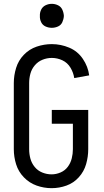

<svg xmlns="http://www.w3.org/2000/svg" viewBox="-20 -973 540 1001"><path d="M249 8Q209 8 171 -5.5Q133 -19 104.5 -48.5Q76 -78 64 -116.5Q52 -155 52 -195V-540Q52 -580 64 -619Q76 -658 104.5 -687.5Q133 -717 171.5 -730Q210 -743 250 -743Q297 -743 341 -724.5Q385 -706 412 -666Q439 -626 445 -580L367 -566Q363 -594 347.5 -620Q332 -646 305.5 -658.5Q279 -671 250 -671Q225 -671 201.5 -661.5Q178 -652 161.5 -632.5Q145 -613 138.5 -589Q132 -565 132 -540V-195Q132 -170 138.5 -146Q145 -122 161 -102.5Q177 -83 200.5 -73.5Q224 -64 249 -64Q273 -64 296 -74Q319 -84 333.5 -103.5Q348 -123 354 -147Q360 -171 360 -195V-328H250V-400H440V-195Q440 -156 429 -117.5Q418 -79 391 -49Q364 -19 326.5 -5.5Q289 8 249 8ZM250 -828Q233 -828 217.5 -835Q202 -842 194.5 -857.5Q187 -873 188 -890Q187 -907 194.5 -922.5Q202 -938 217.5 -945.5Q233 -953 250 -953Q267 -953 282.5 -945.5Q298 -938 305 -922.5Q312 -907 313 -890Q312 -873 305 -857.5Q298 -842 282.5 -835Q267 -828 250 -828Z"/></svg>

Font: Iosevka SS01
Style: Regular
Weight: 400
Monospace: yes
Designer: Belleve Invis
Foundry: Belleve Invis
Version: 2.3.3; ttfautohint (v1.8.3)